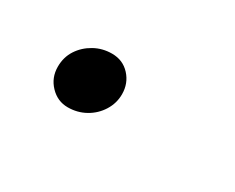

<svg xmlns="http://www.w3.org/2000/svg" viewBox="-34 -169 318 260"><g transform="rotate(30 125.0 -38.5)"><path d="M74 8Q58 8 46.5 -4Q35 -16 35 -33Q35 -48 42.5 -59.5Q50 -71 62.5 -78Q75 -85 90 -85Q107 -85 118 -73Q129 -61 129 -44Q129 -30 121.5 -18Q114 -6 101.5 1Q89 8 74 8Z"/></g></svg>

Font: Red Hat Text VF
Style: Italic
Weight: 300
Italic angle: -12°
Designer: Pentagram, MCKL
Foundry: Pentagram, MCKL
Version: Version 1.023